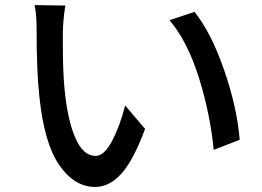

<svg xmlns="http://www.w3.org/2000/svg" viewBox="-20 -727 1040 761"><path d="M229 -597V-555Q229 -444 236 -372Q248 -250 279 -179.5Q310 -109 359 -109Q393 -109 424.5 -169Q456 -229 476 -309L555 -216Q509 -92 461.5 -39Q414 14 357 14Q275 14 215 -72.5Q155 -159 136 -345Q125 -442 125 -613Q125 -671 117 -707L239 -705Q235 -683 232 -650Q229 -617 229 -597ZM930 -173 827 -133Q813 -277 768 -420Q723 -563 652 -647L751 -680Q818 -596 869 -447.5Q920 -299 930 -173Z"/></svg>

Font: Sinter Medium
Style: Regular
Weight: 500
Foundry: Adobe & rsms
Version: Version 1.000